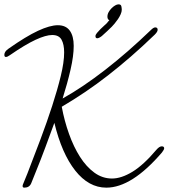

<svg xmlns="http://www.w3.org/2000/svg" viewBox="-20 -843 775 883"><path d="M448 -677Q435 -667 427 -667Q419 -667 419 -677Q419 -683 426 -691.5Q433 -700 442 -709Q451 -718 459.5 -725.5Q468 -733 471 -736Q474 -740 477 -743.5Q480 -747 483 -750Q478 -752 476 -756.5Q474 -761 474 -766Q474 -777 479.5 -787Q485 -797 493 -805Q501 -813 509.5 -818Q518 -823 525 -823Q536 -823 538 -814.5Q540 -806 540 -798Q540 -789 535 -777.5Q530 -766 522.5 -755Q515 -744 507 -734.5Q499 -725 494 -720Q475 -701 448 -677ZM25 -589Q14 -581 7 -581Q0 -581 0 -591Q0 -606 19 -619Q100 -676 155 -701.5Q210 -727 246 -727Q283 -727 301 -702Q319 -677 319 -632Q319 -586 304.5 -523Q290 -460 268 -390Q361 -442 464 -522Q567 -602 674 -705Q686 -717 694 -717Q705 -717 705 -706Q705 -697 692 -684Q635 -629 582 -583Q529 -537 477 -496.5Q425 -456 372.5 -420.5Q320 -385 264 -352Q276 -287 297.5 -227Q319 -167 348 -121.5Q377 -76 414 -49Q451 -22 495 -22Q538 -22 589 -53Q640 -84 700 -155Q713 -170 724 -170Q735 -170 735 -161Q735 -155 725 -142Q586 20 469 20Q388 20 326 -58.5Q264 -137 230 -278Q210 -223 189 -166.5Q168 -110 146 -56Q132 -20 123.5 0Q115 20 92 20Q84 20 84 13Q84 8 86 4L106 -45Q136 -122 166 -202Q196 -282 220 -356Q244 -430 259.5 -493.5Q275 -557 275 -602Q275 -639 263 -660.5Q251 -682 220 -682Q191 -682 143.5 -660Q96 -638 25 -589Z"/></svg>

Font: Discipuli Britannica
Style: Regular
Weight: 400
Designer: Peter Wiegel
Foundry: Peter Wiegel
Version: Version 0.001 2009